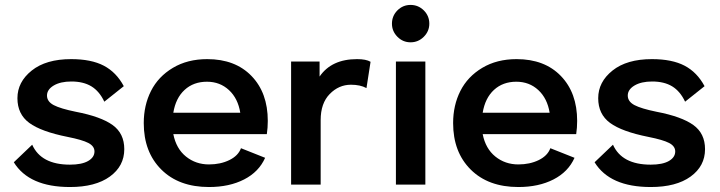

<svg xmlns="http://www.w3.org/2000/svg" viewBox="-20 -750 2925 780"><path d="M264.2 9.8Q98.1 9.8 36.1 -90.8L110.8 -162.1Q147 -81.1 264.2 -81.1Q312 -81.1 337.9 -95.9Q363.8 -110.8 363.8 -134.8Q363.8 -156.2 338.9 -169.2Q314 -182.1 254.9 -193.8Q147 -215.3 98.9 -250.7Q50.8 -286.1 50.8 -351.1Q50.8 -417 108.9 -463.4Q167 -509.8 269 -509.8Q350.6 -509.8 401.6 -483.2Q452.6 -456.5 482.9 -399.9L403.8 -336.9Q383.8 -379.4 351.3 -399.2Q318.8 -418.9 270 -418.9Q225.6 -418.9 198.2 -402.6Q170.9 -386.2 170.9 -361.8Q170.9 -337.4 198.2 -323Q225.6 -308.6 288.1 -295.9Q389.6 -276.4 437.3 -242.2Q484.9 -208 484.9 -144Q484.9 -75.2 426.3 -32.7Q367.7 9.8 264.2 9.8Z M829.1 9.8Q706.5 9.8 635.3 -61.3Q564 -132.3 564 -250Q564 -322.3 593.5 -380.6Q623 -439 682.4 -474.4Q741.7 -509.8 821.8 -509.8Q935.5 -509.8 1001.7 -441.4Q1067.9 -373 1067.9 -258.8Q1067.9 -231.4 1064 -205.1H684.1Q695.8 -146 735.6 -114Q775.4 -82 829.1 -82Q875.5 -82 911.6 -99.6Q947.8 -117.2 959 -147.9L1057.1 -108.9Q1031.7 -51.8 971.7 -21Q911.6 9.8 829.1 9.8ZM684.1 -292H956.1Q946.8 -350.1 910.2 -384Q873.5 -418 820.8 -418Q766.1 -418 730 -384.8Q693.8 -351.6 684.1 -292Z M1430.7 -509.8Q1467.3 -509.8 1485.4 -499L1468.8 -392.1Q1443.8 -405.8 1405.8 -405.8Q1356.4 -405.8 1319.6 -368.2Q1282.7 -330.6 1282.7 -262.2V0H1162.6V-500H1278.3V-439Q1326.7 -509.8 1430.7 -509.8Z M1572.3 -653.8Q1572.3 -685.5 1594.5 -707.8Q1616.7 -730 1647.9 -730Q1679.2 -730 1701.7 -707.8Q1724.1 -685.5 1724.1 -653.8Q1724.1 -623 1701.7 -600.6Q1679.2 -578.1 1647.9 -578.1Q1616.7 -578.1 1594.5 -600.6Q1572.3 -623 1572.3 -653.8ZM1588.4 0V-500H1708V0Z M2085.9 9.8Q1963.4 9.8 1892.1 -61.3Q1820.8 -132.3 1820.8 -250Q1820.8 -322.3 1850.3 -380.6Q1879.9 -439 1939.2 -474.4Q1998.5 -509.8 2078.6 -509.8Q2192.4 -509.8 2258.5 -441.4Q2324.7 -373 2324.7 -258.8Q2324.7 -231.4 2320.8 -205.1H1940.9Q1952.6 -146 1992.4 -114Q2032.2 -82 2085.9 -82Q2132.3 -82 2168.5 -99.6Q2204.6 -117.2 2215.8 -147.9L2314 -108.9Q2288.6 -51.8 2228.5 -21Q2168.5 9.8 2085.9 9.8ZM1940.9 -292H2212.9Q2203.6 -350.1 2167 -384Q2130.4 -418 2077.6 -418Q2022.9 -418 1986.8 -384.8Q1950.7 -351.6 1940.9 -292Z M2623.5 9.8Q2457.5 9.8 2395.5 -90.8L2470.2 -162.1Q2506.3 -81.1 2623.5 -81.1Q2671.4 -81.1 2697.3 -95.9Q2723.1 -110.8 2723.1 -134.8Q2723.1 -156.2 2698.2 -169.2Q2673.3 -182.1 2614.3 -193.8Q2506.3 -215.3 2458.3 -250.7Q2410.2 -286.1 2410.2 -351.1Q2410.2 -417 2468.3 -463.4Q2526.4 -509.8 2628.4 -509.8Q2710 -509.8 2761 -483.2Q2812 -456.5 2842.3 -399.9L2763.2 -336.9Q2743.2 -379.4 2710.7 -399.2Q2678.2 -418.9 2629.4 -418.9Q2585 -418.9 2557.6 -402.6Q2530.3 -386.2 2530.3 -361.8Q2530.3 -337.4 2557.6 -323Q2585 -308.6 2647.5 -295.9Q2749 -276.4 2796.6 -242.2Q2844.2 -208 2844.2 -144Q2844.2 -75.2 2785.6 -32.7Q2727.1 9.8 2623.5 9.8Z"/></svg>

Font: Human Sans Medium
Style: Regular
Weight: 500
Designer: Tim Radville
Foundry: Continuum
Version: Version 1.000;FEAKit 1.0